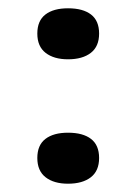

<svg xmlns="http://www.w3.org/2000/svg" viewBox="-20 -433 289 463"><path d="M144 -290Q110 -290 90 -305.5Q70 -321 70 -352Q70 -383 89.5 -398Q109 -413 144 -413Q180 -413 199.5 -398Q219 -383 219 -352Q219 -321 199 -305.5Q179 -290 144 -290ZM144 10Q110 10 90 -5.5Q70 -21 70 -52Q70 -83 89.5 -98Q109 -113 144 -113Q180 -113 199.5 -98Q219 -83 219 -52Q219 -21 199 -5.5Q179 10 144 10Z"/></svg>

Font: Red Rose SemiBold
Style: Regular
Weight: 600
Designer: Jaikishan Patel
Version: Version 2.000